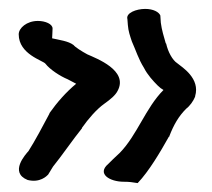

<svg xmlns="http://www.w3.org/2000/svg" viewBox="-20 -454 476 431"><path d="M22 -377C22 -332 77 -318 82 -311C92 -298 115 -283 132 -276L151 -266C128 -247 108 -224 91 -200V-199C79 -176 57 -135 44 -115C38 -108 0 -67 42 -50C70 -43 85 -59 88 -62L99 -80C117 -102 146 -144 164 -166V-167C178 -187 197 -209 214 -221C228 -231 239 -240 244 -250C269 -296 196 -323 176 -332C163 -339 149 -348 145 -353C133 -362 114 -364 97 -368C97 -371 98 -383 98 -390C98 -400 82 -407 65 -407C40 -407 22 -391 22 -377ZM223 -86C197 -64 226 -46 258 -46C270 -46 277 -45 289 -43C314 -69 340 -113 359 -147H360V-148C370 -174 381 -193 398 -210C406 -216 414 -227 418 -237V-238C430 -278 389 -303 378 -312C367 -319 357 -338 353 -356L352 -357C348 -371 343 -387 341 -403L340 -418V-419C337 -427 324 -434 306 -434C286 -434 262 -425 266 -411L267 -398C268 -384 272 -373 276 -361C285 -341 291 -321 303 -302C311 -286 324 -272 334 -262C339 -257 342 -255 347 -252C307 -212 288 -151 249 -111C239 -102 228 -91 223 -86Z"/></svg>

Font: Stray Cat
Style: ExBdExt
Weight: 800
Version: Version 1.0